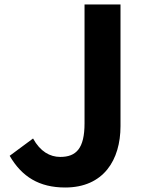

<svg xmlns="http://www.w3.org/2000/svg" viewBox="-20 -778 653 854"><path d="M23 -85C77 8 154 56 270 56C441 56 516 -67 516 -217V-758H356V-229C356 -118 319 -80 248 -80C202 -80 159 -104 127 -162Z"/></svg>

Font: GenEiGothic-pro-Regular
Style: Bold
Weight: 700
Designer: Ryoko NISHIZUKA (kana & ideographs); Paul D. Hunt (Latin, Greek & Cyrillic); Wenlong ZHANG (bopomofo); Sandoll Communica
Foundry: Adobe Systems Incorporated; o_tamon
Version: Version 1.000.140830